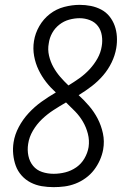

<svg xmlns="http://www.w3.org/2000/svg" viewBox="-20 -763 540 791"><path d="M201 8Q176 8 152 4Q128 0 106.5 -11Q85 -22 69 -40Q53 -58 45 -80Q37 -102 34.5 -127Q32 -152 36 -177Q41 -209 57.5 -240Q74 -271 98 -297Q122 -323 150.5 -343.5Q179 -364 210 -382Q188 -402 170 -425Q152 -448 139 -475Q126 -502 120.5 -532.5Q115 -563 120 -594Q125 -626 142 -655.5Q159 -685 185.5 -705.5Q212 -726 244.5 -734.5Q277 -743 308 -743Q332 -743 354.5 -738.5Q377 -734 397 -723.5Q417 -713 431 -695.5Q445 -678 452.5 -657Q460 -636 461.5 -612.5Q463 -589 459 -565Q454 -535 440 -506Q426 -477 405 -452.5Q384 -428 358 -408Q332 -388 304 -371Q327 -350 347.5 -326Q368 -302 382.5 -274Q397 -246 404 -213.5Q411 -181 405 -147Q401 -125 391.5 -103.5Q382 -82 367.5 -63Q353 -44 333 -29.5Q313 -15 291 -6.5Q269 2 246.5 5Q224 8 201 8ZM262 -411Q285 -425 307.5 -441Q330 -457 349 -477.5Q368 -498 381.5 -522Q395 -546 399 -572Q403 -594 399.5 -616.5Q396 -639 383.5 -655.5Q371 -672 350.5 -680Q330 -688 308 -688Q287 -688 265 -682Q243 -676 224.5 -661.5Q206 -647 195 -627Q184 -607 181 -585Q176 -559 182 -533.5Q188 -508 200 -486.5Q212 -465 228 -446.5Q244 -428 262 -411ZM201 -47Q225 -47 249 -53Q273 -59 294 -73.5Q315 -88 328 -110.5Q341 -133 345 -157Q349 -185 342 -212Q335 -239 321.5 -262Q308 -285 289.5 -304Q271 -323 252 -341Q226 -326 200.5 -309.5Q175 -293 153 -272Q131 -251 115.5 -224.5Q100 -198 96 -170Q92 -145 97 -121Q102 -97 116.5 -79.5Q131 -62 153.5 -54.5Q176 -47 201 -47Z"/></svg>

Font: Iosevka Curly Slab Light
Style: Italic
Weight: 300
Italic angle: -9°
Monospace: yes
Designer: Belleve Invis
Foundry: Belleve Invis
Version: Version 22.1.2; ttfautohint (v1.8.4)